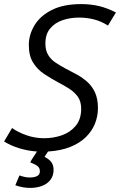

<svg xmlns="http://www.w3.org/2000/svg" viewBox="-31 -728 587 939"><path d="M117 191Q99 191 81.5 188Q64 185 44 178L64 130Q75 134 88 137Q101 140 114 140Q137 140 150.5 133Q164 126 164 110Q164 95 154.5 86Q145 77 117 66Q122 55 131.5 41Q141 27 150 13Q106 10 64.5 -2.5Q23 -15 -11 -36L28 -102Q57 -81 98.5 -66.5Q140 -52 185 -52Q231 -52 272 -66.5Q313 -81 339.5 -113Q366 -145 366 -196Q366 -232 349.5 -255Q333 -278 307 -294.5Q281 -311 252 -326Q217 -345 184.5 -366.5Q152 -388 131 -421.5Q110 -455 110 -508Q110 -558 137.5 -604Q165 -650 222 -679Q279 -708 366 -708Q412 -708 452.5 -698.5Q493 -689 536 -667L497 -603Q464 -624 429 -633Q394 -642 355 -642Q313 -642 275.5 -629.5Q238 -617 214.5 -589Q191 -561 191 -515Q191 -482 204.5 -459.5Q218 -437 240.5 -422Q263 -407 289 -393Q317 -379 345 -363.5Q373 -348 396.5 -327Q420 -306 434 -275Q448 -244 448 -199Q448 -160 433.5 -123.5Q419 -87 389 -57.5Q359 -28 313 -9.5Q267 9 204 13Q199 20 195 26.5Q191 33 187 39Q210 51 220.5 65.5Q231 80 231 103Q231 131 216 151Q201 171 175 181Q149 191 117 191Z"/></svg>

Font: Ubuntu Sans
Style: Italic
Weight: 400
Italic angle: -13.5°
Designer: Dalton Maag Ltd
Foundry: Dalton Maag Ltd
Version: Version 1.006